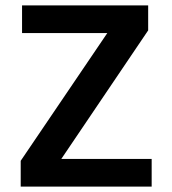

<svg xmlns="http://www.w3.org/2000/svg" viewBox="-20 -694 641 714"><path d="M544 0H57V-96L379 -571H62V-674H531V-581L208 -103H544Z"/></svg>

Font: Hind Kochi SemiBold
Style: Regular
Weight: 600
Designer: Dhruvi Tolia
Foundry: Indian Type Foundry
Version: Version 0.702;PS 1.0;hotconv 1.0.81;makeotf.lib2.5.63406